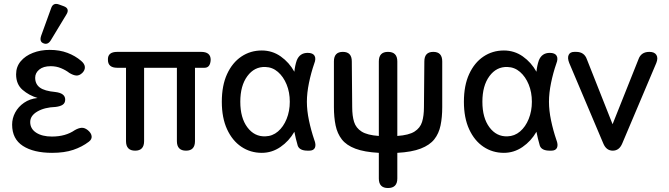

<svg xmlns="http://www.w3.org/2000/svg" viewBox="-20 -758 3365 966"><path d="M242 11Q149 11 95 -24Q41 -59 41 -131Q41 -163 56.5 -192Q72 -221 101 -241Q130 -261 169 -265Q126 -278 93.5 -306Q61 -334 61 -384Q61 -422 84 -449.5Q107 -477 145.5 -492Q184 -507 230 -507Q280 -507 319.5 -492Q359 -477 388 -452Q406 -437 407 -421Q408 -405 394 -391Q379 -377 364 -378Q349 -379 329 -391Q311 -405 287 -415Q263 -425 235 -425Q198 -425 177.5 -408Q157 -391 157 -367Q157 -335 180.5 -317.5Q204 -300 259 -295Q308 -289 308 -257Q308 -240 296 -231.5Q284 -223 260 -220Q204 -218 168 -197Q132 -176 132 -144Q132 -110 162 -90.5Q192 -71 241 -71Q310 -71 356 -103Q375 -114 390.5 -115Q406 -116 422 -103Q439 -89 441 -73Q443 -57 427 -45Q393 -19 348.5 -4Q304 11 242 11ZM236 -556Q221 -531 199 -540Q177 -548 187 -578L237 -716Q247 -747 278 -735L300 -727Q317 -721 320 -710Q323 -699 314 -685Z M660 0Q614 0 614 -48V-417H570Q523 -417 523 -457Q521 -497 570 -497H992Q1040 -497 1040 -457Q1038 -417 1009 -417H961V-48Q961 0 916 0Q870 0 870 -48V-417H705V-48Q705 0 660 0Z M1297 11Q1240 11 1194.5 -19.5Q1149 -50 1122.5 -107.5Q1096 -165 1096 -246Q1096 -328 1122.5 -385.5Q1149 -443 1194.5 -473.5Q1240 -504 1297 -504Q1350 -504 1392.5 -474Q1435 -444 1461 -397Q1464 -428 1473 -454Q1488 -492 1528 -492Q1554 -492 1562.5 -477.5Q1571 -463 1561 -438Q1545 -392 1534.5 -341Q1524 -290 1524 -246Q1524 -202 1534.5 -152Q1545 -102 1561 -55Q1571 -30 1564.5 -15Q1558 0 1536 0H1528Q1487 0 1478 -25Q1473 -42 1468.5 -60.5Q1464 -79 1461 -95Q1434 -48 1391 -18.5Q1348 11 1297 11ZM1315 -72Q1351 -73 1378.5 -96.5Q1406 -120 1422 -159.5Q1438 -199 1438 -246Q1438 -294 1422 -333Q1406 -372 1378.5 -396Q1351 -420 1315 -421Q1260 -423 1224.5 -375Q1189 -327 1189 -246Q1189 -165 1224.5 -117.5Q1260 -70 1315 -72Z M1932 188Q1886 188 1886 140V11Q1813 7 1768 -10Q1723 -27 1700 -56.5Q1677 -86 1668.5 -127Q1660 -168 1660 -219V-449Q1660 -497 1705 -497Q1750 -497 1750 -449L1752 -219Q1752 -175 1761.5 -144.5Q1771 -114 1799.5 -96Q1828 -78 1886 -74V-449Q1886 -497 1932 -497Q1979 -497 1979 -449V-74Q2037 -78 2065.5 -96Q2094 -114 2103.5 -144.5Q2113 -175 2113 -219L2115 -449Q2115 -497 2160 -497Q2205 -497 2205 -449V-219Q2205 -168 2196.5 -127Q2188 -86 2165 -57Q2142 -28 2097 -10.5Q2052 7 1979 11V140Q1979 188 1932 188Z M2515 11Q2458 11 2412.5 -19.5Q2367 -50 2340.5 -107.5Q2314 -165 2314 -246Q2314 -328 2340.5 -385.5Q2367 -443 2412.5 -473.5Q2458 -504 2515 -504Q2568 -504 2610.5 -474Q2653 -444 2679 -397Q2682 -428 2691 -454Q2706 -492 2746 -492Q2772 -492 2780.5 -477.5Q2789 -463 2779 -438Q2763 -392 2752.5 -341Q2742 -290 2742 -246Q2742 -202 2752.5 -152Q2763 -102 2779 -55Q2789 -30 2782.5 -15Q2776 0 2754 0H2746Q2705 0 2696 -25Q2691 -42 2686.5 -60.5Q2682 -79 2679 -95Q2652 -48 2609 -18.5Q2566 11 2515 11ZM2533 -72Q2569 -73 2596.5 -96.5Q2624 -120 2640 -159.5Q2656 -199 2656 -246Q2656 -294 2640 -333Q2624 -372 2596.5 -396Q2569 -420 2533 -421Q2478 -423 2442.5 -375Q2407 -327 2407 -246Q2407 -165 2442.5 -117.5Q2478 -70 2533 -72Z M3063 0Q3030 0 3015 -37L2844 -441Q2834 -466 2841 -481.5Q2848 -497 2870 -497H2879Q2920 -497 2933 -459L3062 -133L3192 -459Q3205 -497 3247 -497Q3273 -497 3282.5 -481.5Q3292 -466 3282 -441L3111 -37Q3096 0 3063 0Z"/></svg>

Font: Zen Maru Gothic Medium
Style: Regular
Weight: 500
Designer: Yoshimichi Ohira
Foundry: Positype
Version: Version 1.001